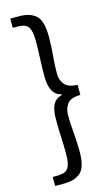

<svg xmlns="http://www.w3.org/2000/svg" viewBox="-143 -844 624 1066"><g transform="rotate(-15 169.0 -311.0)"><path d="M34 170V118H63Q108 118 123.5 94Q139 70 139 16Q139 -35 136.5 -82.5Q134 -130 134 -187Q134 -240 149 -269.5Q164 -299 200 -308V-313Q134 -326 134 -434Q134 -492 136.5 -539Q139 -586 139 -637Q139 -692 123.5 -715.5Q108 -739 63 -739H34V-792H84Q150 -792 182.5 -760.5Q215 -729 215 -642Q215 -581 210 -532Q205 -483 205 -426Q205 -395 225 -368.5Q245 -342 300 -340V-282Q244 -282 224.5 -255Q205 -228 205 -194Q205 -138 210 -89Q215 -40 215 22Q215 108 182.5 139Q150 170 84 170Z"/></g></svg>

Font: Gothic Nguyen
Style: Regular
Weight: 400
Designer: MORI Takayuki
Version: Version 1.220;July 21, 2023;FontCreator 14.0.0.2814 64-bit